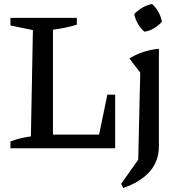

<svg xmlns="http://www.w3.org/2000/svg" viewBox="-20 -739 888 957"><path d="M515 -267H554V0H32V-34Q59 -44 84 -50Q109 -56 134 -59L144 -589L32 -612V-650H363V-616Q337 -608 307 -601.5Q277 -595 244 -591V-68H474ZM594 198 584 177 669 57 679 -377 625 -448Q658 -468 694.5 -480Q731 -492 772 -496V-11Q772 65 725.5 117Q679 169 594 198ZM738 -719Q757 -702 770 -678.5Q783 -655 787 -631Q771 -612 747.5 -598Q724 -584 700 -581Q681 -597 667.5 -620.5Q654 -644 649 -669Q666 -687 689 -700.5Q712 -714 738 -719Z"/></svg>

Font: Piazzolla SC Medium
Style: Regular
Weight: 500
Designer: Juan Pablo del Peral
Foundry: Huerta Tipografica
Version: Version 1.330